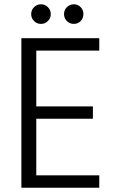

<svg xmlns="http://www.w3.org/2000/svg" viewBox="-20 -879 543 899"><path d="M80.1 0V-700.2H444.8V-642.1H149.9V-380.9H415V-323.2H149.9V-58.1H444.8V0ZM126 -813Q126 -832 139.4 -845.5Q152.8 -858.9 171.9 -858.9Q190.9 -858.9 204.3 -845.5Q217.8 -832 217.8 -813Q217.8 -793.9 204.3 -780.5Q190.9 -767.1 171.9 -767.1Q152.8 -767.1 139.4 -780.5Q126 -793.9 126 -813ZM279.8 -813Q279.8 -832 293.2 -845.5Q306.6 -858.9 325.7 -858.9Q344.7 -858.9 357.7 -845.5Q370.6 -832 370.6 -813Q370.6 -793.9 357.7 -780.5Q344.7 -767.1 325.7 -767.1Q306.6 -767.1 293.2 -780.5Q279.8 -793.9 279.8 -813Z"/></svg>

Font: Poppins Light
Style: Regular
Weight: 300
Designer: Ninad Kale (Devanagari), Jonny Pinhorn (Latin)
Foundry: Indian Type Foundry
Version: 4.004